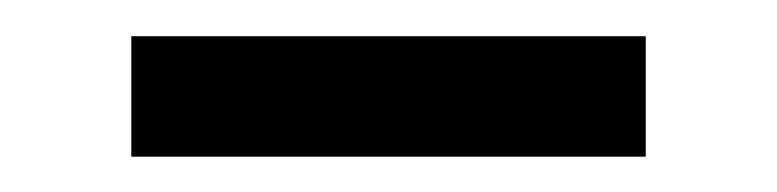

<svg xmlns="http://www.w3.org/2000/svg" viewBox="-20 -660 429 106"><path d="M52.5 -573.5V-640H336.5V-573.5Z"/></svg>

Font: Anek Bangla Medium Medium
Style: Regular
Weight: 500
Version: Version 1.003